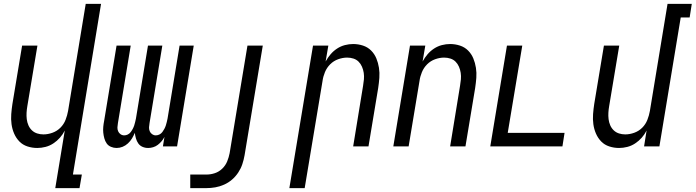

<svg xmlns="http://www.w3.org/2000/svg" viewBox="-20 -755 3587 990"><path d="M265 215 314 -82Q304 -62 289 -45Q274 -28 255 -15.5Q236 -3 214.5 2.5Q193 8 172 8Q146 8 121.5 0Q97 -8 80 -25.5Q63 -43 53 -66Q43 -89 39.5 -114.5Q36 -140 38 -166.5Q40 -193 44 -219L94 -520H173L121 -208Q118 -191 117 -174Q116 -157 118 -140.5Q120 -124 126.5 -109Q133 -94 144.5 -83Q156 -72 171.5 -67Q187 -62 204 -62Q227 -62 250.5 -70.5Q274 -79 291.5 -96.5Q309 -114 318 -137Q327 -160 331 -183L422 -735H501L356 145H402L390 215Z M581 8Q566 8 552 2Q538 -4 530 -15.5Q522 -27 518 -41.5Q514 -56 512.5 -71Q511 -86 512.5 -101.5Q514 -117 517 -132L581 -520H654L588 -120Q586 -109 585.5 -98.5Q585 -88 589 -78.5Q593 -69 601.5 -63Q610 -57 621 -57Q630 -57 639 -61.5Q648 -66 654 -74Q660 -82 664.5 -90.5Q669 -99 672 -108Q675 -117 677 -126Q679 -135 681 -144L743 -520H817L751 -120Q749 -109 748.5 -98.5Q748 -88 752 -78.5Q756 -69 764.5 -63Q773 -57 783 -57Q793 -57 802 -61.5Q811 -66 817 -74Q823 -82 827.5 -90.5Q832 -99 835 -108Q838 -117 840 -126Q842 -135 844 -144L906 -520H979L893 0H820L828 -49Q822 -37 813 -26.5Q804 -16 793.5 -8Q783 0 770 4Q757 8 744 8Q728 8 714.5 2Q701 -4 693 -15.5Q685 -27 681 -41Q677 -55 675 -70Q669 -55 660.5 -41Q652 -27 639.5 -15.5Q627 -4 612 2Q597 8 581 8Z M961 215V145H1045Q1066 145 1087.5 138Q1109 131 1126 114.5Q1143 98 1151.5 77Q1160 56 1164 35L1256 -520H1335L1241 46Q1237 69 1229.5 91.5Q1222 114 1208.5 134.5Q1195 155 1176.5 171Q1158 187 1135.5 197Q1113 207 1090 211Q1067 215 1044 215Z M1472 215 1594 -520H1673L1659 -438Q1670 -458 1684.5 -475Q1699 -492 1718 -504.5Q1737 -517 1758.5 -522.5Q1780 -528 1801 -528Q1827 -528 1851.5 -520Q1876 -512 1893.5 -494.5Q1911 -477 1920.5 -454Q1930 -431 1934 -405.5Q1938 -380 1936 -353.5Q1934 -327 1930 -301L1880 0H1801L1852 -312Q1855 -329 1856.5 -346Q1858 -363 1855.5 -379.5Q1853 -396 1846.5 -411Q1840 -426 1829 -437Q1818 -448 1802.5 -453Q1787 -458 1770 -458Q1747 -458 1723.5 -449.5Q1700 -441 1682.5 -423.5Q1665 -406 1655.5 -383Q1646 -360 1643 -337L1551 215Z M2008 0 2094 -520H2173L2159 -438Q2170 -458 2184.5 -475Q2199 -492 2218 -504.5Q2237 -517 2258.5 -522.5Q2280 -528 2301 -528Q2327 -528 2351.5 -520Q2376 -512 2393.5 -494.5Q2411 -477 2420.5 -454Q2430 -431 2434 -405.5Q2438 -380 2436 -353.5Q2434 -327 2430 -301L2380 0H2301L2352 -312Q2355 -329 2356.5 -346Q2358 -363 2355.5 -379.5Q2353 -396 2346.5 -411Q2340 -426 2329 -437Q2318 -448 2302.5 -453Q2287 -458 2270 -458Q2247 -458 2223.5 -449.5Q2200 -441 2182.5 -423.5Q2165 -406 2155.5 -383Q2146 -360 2143 -337L2087 0Z M2508 0 2594 -520H2673L2598 -70H2891L2880 0Z M3172 8Q3146 8 3121.5 0Q3097 -8 3080 -25.5Q3063 -43 3053 -66Q3043 -89 3039.5 -114.5Q3036 -140 3038 -166.5Q3040 -193 3044 -219L3094 -520H3173L3121 -208Q3118 -191 3117 -174Q3116 -157 3118 -140.5Q3120 -124 3126.5 -109Q3133 -94 3144.5 -83Q3156 -72 3171.5 -67Q3187 -62 3204 -62Q3227 -62 3250.5 -70.5Q3274 -79 3291.5 -96.5Q3309 -114 3318 -137Q3327 -160 3331 -183L3422 -735H3547L3536 -665H3490L3380 0H3301L3314 -82Q3304 -62 3289 -45Q3274 -28 3255 -15.5Q3236 -3 3214.5 2.5Q3193 8 3172 8Z"/></svg>

Font: Iosevka Term Curly Oblique
Style: Regular
Weight: 400
Italic angle: -9°
Designer: Belleve Invis
Foundry: Belleve Invis
Version: Version 32.3.0